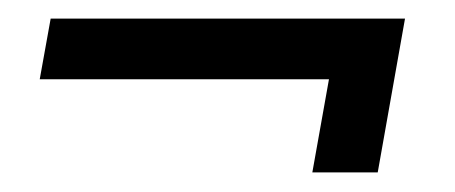

<svg xmlns="http://www.w3.org/2000/svg" viewBox="-20 -295 479 202"><path d="M308.6 -113.6H377.4L406.1 -275.4H33.3L21.8 -211.6H326.1Z"/></svg>

Font: Anybody Thin
Style: Italic
Weight: 100
Italic angle: -10°
Designer: Tyler Finck
Foundry: Etcetera Type Company
Version: Version 1.114;gftools[0.9.25]